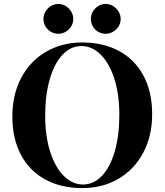

<svg xmlns="http://www.w3.org/2000/svg" viewBox="-20 -937 832 971"><path d="M43 0ZM350.6 -841.3Q350.6 -820.8 340.1 -803.7Q329.6 -786.6 312.3 -776.4Q294.9 -766.1 275.4 -766.1Q254.9 -766.1 237.5 -776.1Q220.2 -786.1 210 -803.5Q199.7 -820.8 199.7 -841.3Q199.7 -860.8 210 -878.4Q220.2 -896 237.5 -906.5Q254.9 -917 275.4 -917Q294.9 -917 312.3 -906.5Q329.6 -896 340.1 -878.4Q350.6 -860.8 350.6 -841.3ZM590.3 -841.3Q590.3 -820.8 579.8 -803.7Q569.3 -786.6 551.8 -776.4Q534.2 -766.1 514.6 -766.1Q494.1 -766.1 476.8 -776.1Q459.5 -786.1 449.5 -803.5Q439.5 -820.8 439.5 -841.3Q439.5 -860.8 449.7 -878.4Q460 -896 477.1 -906.5Q494.1 -917 514.6 -917Q534.2 -917 551.8 -906.5Q569.3 -896 579.8 -878.4Q590.3 -860.8 590.3 -841.3ZM749.5 -359.9Q749.5 -249.5 704.3 -164.6Q659.2 -79.6 578.9 -32.7Q498.5 14.2 395.5 14.2Q289.6 14.2 209.7 -28.8Q129.9 -71.8 86.2 -153.6Q42.5 -235.4 42.5 -348.1Q42.5 -458.5 87.4 -543.5Q132.3 -628.4 212.9 -675.3Q293.5 -722.2 396.5 -722.2Q502.4 -722.2 582 -679.2Q661.6 -636.2 705.6 -554.4Q749.5 -472.7 749.5 -359.9ZM208.5 -352.1Q208.5 -248.5 233.9 -169.2Q259.3 -89.8 303 -46.9Q346.7 -3.9 399.4 -3.9Q454.6 -3.9 496.3 -48.6Q538.1 -93.3 560.8 -173.1Q583.5 -252.9 583.5 -356Q583.5 -460 558.1 -539.1Q532.7 -618.2 489 -661.1Q445.3 -704.1 392.1 -704.1Q336.9 -704.1 295.4 -659.4Q253.9 -614.7 231.2 -534.9Q208.5 -455.1 208.5 -352.1Z"/></svg>

Font: TypoPRO Playfair Display
Style: Bold
Weight: 700
Designer: Claus Eggers Sørensen
Foundry: Claus Eggers Sørensen
Version: Version 1.004;PS 001.004;hotconv 1.0.70;makeotf.lib2.5.58329